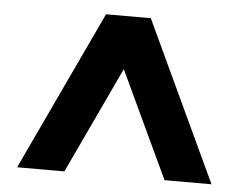

<svg xmlns="http://www.w3.org/2000/svg" viewBox="-43 -751 776 615"><g transform="rotate(5 345.5 -443.5)"><path d="M33 -187 274 -700H418L658 -187H507L346 -530L185 -187Z"/></g></svg>

Font: DM Sans 17pt Black
Style: Regular
Weight: 900
Version: Version 4.004;gftools[0.9.30]